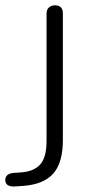

<svg xmlns="http://www.w3.org/2000/svg" viewBox="-94 -515 336 718"><path d="M111.3 -495.1Q141.6 -495.1 141.1 -463.9V8.8Q141.1 93.8 105 134.3Q68.8 174.8 -7.8 180.2L-35.2 182.1Q-74.2 185.1 -74.2 158.2Q-74.2 135.3 -44.9 131.8L-18.1 129.9Q31.7 127 55.9 100.6Q80.1 74.2 80.1 12.2V-463.9Q80.1 -479 88.9 -487.1Q97.7 -495.1 111.3 -495.1Z"/></svg>

Font: Nunito-Light
Style: Regular
Weight: 300
Designer: Vernon Adams
Foundry: newtypography
Version: Version 3.000